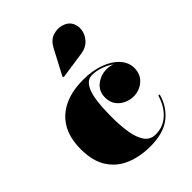

<svg xmlns="http://www.w3.org/2000/svg" viewBox="-214 -851 971 971"><g transform="rotate(-45 271.0 -365.5)"><path d="M368.5 -569 224.5 -548 220.5 -554 291 -688Q310.5 -725 341.2 -735.5Q372 -746 401 -738Q430 -730 443.5 -710.5Q460 -686.5 456.5 -655.5Q453 -624.5 430.8 -599.8Q408.5 -575 368.5 -569ZM505 -143.5Q485.5 -72.5 432.5 -31.2Q379.5 10 285 10Q214.5 10 155.8 -13.5Q97 -37 61.8 -89.8Q26.5 -142.5 26.5 -230Q26.5 -346.5 94.5 -408Q162.5 -469.5 283 -469.5Q349 -469.5 400 -450.8Q451 -432 480 -400Q509 -368 509 -328Q509 -282.5 477.8 -255.5Q446.5 -228.5 405 -228.5Q380 -228.5 355.2 -239.5Q330.5 -250.5 314.2 -272.5Q298 -294.5 298 -327Q298 -372 330.8 -397.8Q363.5 -423.5 405 -423.5Q427 -423.5 447 -415.5Q422 -434 391.5 -444.2Q361 -454.5 333.5 -454.5Q305 -454.5 288.5 -433Q272 -411.5 264.2 -377.5Q256.5 -343.5 254.2 -304.5Q252 -265.5 252 -230Q252 -173 259.8 -123.8Q267.5 -74.5 288.2 -44.2Q309 -14 347 -14Q401.5 -14 440 -49.2Q478.5 -84.5 495.5 -143.5Z"/></g></svg>

Font: Bodoni* 24pt Fatface
Style: Regular
Weight: 900
Version: Version 2.3